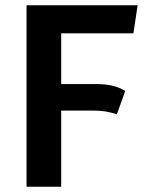

<svg xmlns="http://www.w3.org/2000/svg" viewBox="-20 -711 561 731"><path d="M488 -584 504 -691H81V0H213V-290H334C373 -290 396 -285 425 -276L457 -365C424 -384 392 -391 343 -391H213V-584Z"/></svg>

Font: Fira Sans Medium
Style: Regular
Weight: 500
Designer: Carrois Corporate & Edenspiekermann AG
Foundry: Carrois Corporate GbR & Edenspiekermann AG
Version: Version 4.203